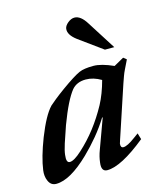

<svg xmlns="http://www.w3.org/2000/svg" viewBox="-109 -793 773 894"><g transform="rotate(-15 277.5 -346.0)"><path d="M487 -82Q365 17 298 17Q268 17 274 -26Q277 -54 288 -83L340 -225L338 -227Q312 -185 280.5 -147Q249 -109 214 -75Q119 17 52 17Q26 17 15 -9Q10 -20 8.5 -33Q7 -46 9 -60Q17 -120 51 -208Q70 -256 88 -289Q106 -322 124 -341Q134 -350 152.5 -365Q171 -380 200 -401Q264 -447 292 -459Q315 -469 360 -469Q398 -469 456 -443L504 -470L519 -458L498 -415Q491 -401 485.5 -385.5Q480 -370 474 -353L403 -139Q395 -116 391 -103Q387 -90 386 -87Q384 -67 398 -67Q417 -67 456 -96L478 -112ZM383 -395Q346 -417 309 -417Q266 -417 242 -389Q225 -368 206 -330Q187 -292 166 -236Q149 -188 138.5 -155Q128 -122 126 -103Q121 -65 139 -65Q160 -65 198 -100Q240 -138 275.5 -184Q311 -230 341 -285Q366 -332 383 -395ZM477 -528H432L319 -610Q279 -640 283 -669Q285 -683 301 -696Q317 -709 333 -709Q363 -709 390 -665Z"/></g></svg>

Font: DG Didot
Style: Bold Italic
Weight: 700
Designer: David Gatwood, Takis Katsoulidis, and George D. Matthiopoulos
Foundry: David Gatwood
Version: Version 1.0